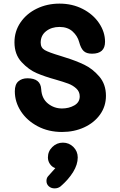

<svg xmlns="http://www.w3.org/2000/svg" viewBox="-20 -729 666 1062"><path d="M62 -224Q62 -262 81.5 -279Q101 -296 132 -296Q205 -296 208 -235Q211 -184 245 -156.5Q279 -129 323 -129Q361 -129 391 -146Q421 -163 421 -196Q421 -222 402 -239.5Q383 -257 357.5 -266.5Q332 -276 287 -289Q229 -305 184 -324Q139 -343 99.5 -385.5Q60 -428 60 -495Q60 -556 93.5 -605Q127 -654 184 -681.5Q241 -709 309 -709Q380 -709 437.5 -679.5Q495 -650 528 -601Q561 -552 561 -498Q561 -432 489 -432Q458 -432 442.5 -447Q427 -462 418 -496Q409 -530 381.5 -555Q354 -580 309 -580Q265 -580 235 -556.5Q205 -533 205 -493Q205 -465 227.5 -452Q250 -439 314 -420Q320 -418 328 -415.5Q336 -413 345 -410Q400 -393 446 -371Q492 -349 529 -306Q566 -263 566 -199Q566 -141 533.5 -95.5Q501 -50 445.5 -24.5Q390 1 323 1Q248 1 188.5 -30.5Q129 -62 95.5 -113.5Q62 -165 62 -224ZM410 142Q410 181 384.5 222.5Q359 264 315 302Q301 313 282 313Q263 313 250 301.5Q237 290 237 272Q237 257 245 247L261 229L286 201Q268 195 256.5 178.5Q245 162 245 142Q245 108 269.5 84Q294 60 328 60Q362 60 386 84Q410 108 410 142Z"/></svg>

Font: Mali
Style: Bold
Weight: 700
Designer: Kitiyaporn Chalermlarp | Katatrad Aksorn Co.,Ltd.
Foundry: Cadson Demak Co.,Ltd.
Version: Version 1.000; ttfautohint (v1.6)